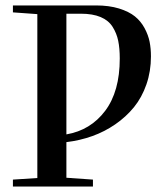

<svg xmlns="http://www.w3.org/2000/svg" viewBox="-20 -683 587 703"><path d="M27.3 0V-25.4L116.7 -31.2V-631.3L27.3 -637.7V-663.1H331.5Q379.4 -663.1 415.8 -651.9Q452.1 -640.6 473.9 -623Q495.6 -605.5 509.3 -580.1Q522.9 -554.7 527.8 -530Q532.7 -505.4 532.7 -476.6Q532.7 -421.9 516.1 -374Q499.5 -326.2 470.5 -290.5Q441.4 -254.9 402.1 -227.8Q362.8 -200.7 317.6 -184.6Q272.5 -168.5 223.1 -162.6V-32.2L320.3 -25.4V0ZM276.4 -632.8H223.1V-190.9Q311.5 -206.1 365 -277.1Q418.5 -348.1 418.5 -468.8Q418.5 -506.3 412.8 -533.7Q407.2 -561 392.3 -584.7Q377.4 -608.4 348.4 -620.6Q319.3 -632.8 276.4 -632.8Z"/></svg>

Font: Elstob 18pt Medium
Style: Regular
Weight: 500
Designer: Peter S. Baker
Version: Version 1.015